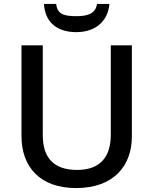

<svg xmlns="http://www.w3.org/2000/svg" viewBox="-20 -944 778 974"><path d="M535 -924H472C465 -872 419 -862 369 -862C309 -862 271 -869 265 -924H203C208 -837 263 -781 367 -781C467 -781 528 -839 535 -924ZM649 -252V-714H542V-260C542 -151 491 -82 371 -82C254 -82 197 -142 197 -259V-714H89V-254C89 -95 185 10 366 10C558 10 649 -104 649 -252Z"/></svg>

Font: Noto Sans Malayalam Medium
Style: Regular
Weight: 500
Designer: Jelle Bosma - Monotype Design Team
Foundry: Monotype Imaging Inc.
Version: Version 2.104